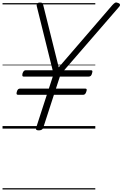

<svg xmlns="http://www.w3.org/2000/svg" viewBox="-20 -1016 968 1517"><path d="M286 14Q259 14 265 -5L350 -267H122Q114 -267 111.5 -272.5Q109 -278 113 -291Q117 -306 123.5 -311Q130 -316 138 -316H366L397 -411H166Q159 -411 157 -416.5Q155 -422 158 -436Q163 -450 169 -455.5Q175 -461 183 -461H396L271 -965Q267 -981 274 -988.5Q281 -996 295 -996Q310 -996 315 -990.5Q320 -985 322 -974L444 -484L868 -976Q881 -990 889.5 -994.5Q898 -999 912 -993Q924 -990 927.5 -981.5Q931 -973 920 -961L487 -461H699Q707 -461 709.5 -456Q712 -451 707 -436Q704 -423 697.5 -417Q691 -411 682 -411H453L422 -316H654Q662 -316 664.5 -311Q667 -306 662 -292Q658 -279 652 -273Q646 -267 638 -267H406L321 -5Q314 14 286 14ZM0 471H733V481H0ZM0 -20H733V0H0ZM0 -505H733V-500H0ZM0 -991H733V-981H0Z"/></svg>

Font: Playwrite IE Guides
Style: Regular
Weight: 400
Designer: Veronika Burian, José Scaglione
Foundry: TypeTogether
Version: Version 1.003